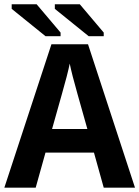

<svg xmlns="http://www.w3.org/2000/svg" viewBox="-20 -862 640 882"><path d="M600.1 0H456.5L411.6 -161.1H189L144 0H0L216.3 -658.7H384.3ZM300.3 -569.8Q296.4 -549.3 285.9 -508.5Q275.4 -467.8 219.2 -269.5H381.3Q324.2 -470.7 314.2 -510.3Q304.2 -549.8 300.3 -569.8ZM231.9 -821.3V-842.3H346.7L456.5 -712.4V-695.8H387.2ZM33.7 -821.3V-842.3H148.4L258.3 -712.4V-695.8H189Z"/></svg>

Font: Cousine
Style: Bold
Weight: 700
Monospace: yes
Designer: Steve Matteson
Foundry: Ascender Corporation
Version: Version 1.20